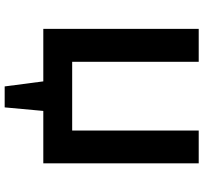

<svg xmlns="http://www.w3.org/2000/svg" viewBox="-44 -658 867 818"><g transform="rotate(90 389.0 -248.5)"><path d="M242.7 -662.1V-123H535.6V-662.1H675.3V0H452.1L437 164.6H347.7L326.2 0H102.5V-662.1Z"/></g></svg>

Font: PT Astra Sans
Style: Bold
Weight: 700
Designer: A.Korolkova, I. Chaeva
Foundry: ParaType Ltd
Version: Version 1.001; ttfautohint (v1.6)